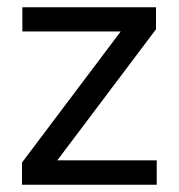

<svg xmlns="http://www.w3.org/2000/svg" viewBox="-20 -508 492 528"><path d="M137.5 -67H411V0H40.5V-61L312 -421.5H41.5V-488H409V-427.5Z"/></svg>

Font: Anek Malayalam
Style: Regular
Weight: 400
Version: Version 1.003